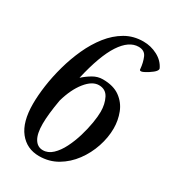

<svg xmlns="http://www.w3.org/2000/svg" viewBox="-180 -831 845 938"><g transform="rotate(30 242.5 -362.0)"><path d="M188 8.3Q118.7 8.3 76.9 -44.2Q35.2 -96.7 35.2 -198.7Q35.2 -245.6 43.2 -302.7Q51.3 -359.9 67.9 -419.7Q84.5 -479.5 109.9 -535.2Q135.3 -590.8 170.4 -635.3Q205.6 -679.7 250.5 -705.8Q295.4 -731.9 351.1 -731.9Q393.6 -731.9 430.7 -712.4Q467.8 -692.9 484.4 -658.2Q487.8 -651.4 479.7 -641.1Q471.7 -630.9 449.7 -616.7Q424.3 -600.6 414.1 -599.6Q403.8 -598.6 404.3 -607.4Q401.4 -642.1 389.6 -669.9Q377.9 -697.8 343.8 -697.8Q289.6 -697.8 245.1 -630.1Q200.7 -562.5 168.5 -421.9Q190.4 -441.9 216.6 -457.3Q242.7 -472.7 271.5 -472.7Q332 -472.7 368.4 -446Q404.8 -419.4 420.9 -377.9Q437 -336.4 437 -291Q437 -239.7 419.4 -187Q401.9 -134.3 369.1 -90.1Q336.4 -45.9 290.5 -18.8Q244.6 8.3 188 8.3ZM189.5 -25.9Q218.8 -25.9 242.9 -48.6Q267.1 -71.3 285.4 -107.7Q303.7 -144 316.2 -185.5Q328.6 -227.1 335 -265.4Q341.3 -303.7 341.3 -329.6Q341.3 -373 324.5 -405.8Q307.6 -438.5 269.5 -438.5Q231.9 -438.5 196.3 -394Q160.6 -349.6 140.1 -276.9Q125 -190.9 125 -137.7Q125 -82 142.1 -54Q159.2 -25.9 189.5 -25.9Z"/></g></svg>

Font: Dai Banna SIL Medium
Style: Italic
Weight: 500
Italic angle: -11°
Designer: Victor Gaultney
Foundry: SIL International
Version: Version 4.000